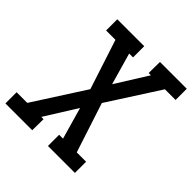

<svg xmlns="http://www.w3.org/2000/svg" viewBox="-205 -877 1018 1018"><g transform="rotate(45 304.5 -367.5)"><path d="M193 0H-8V-84H72L257 -372L166 -651H96V-735H298V-651H269L320 -472L432 -651H415L416 -735H617V-651H537L352 -363L443 -84H513V0H311V-84H340L289 -263L177 -84H194Z"/></g></svg>

Font: Iosevka HT Medium Extended
Style: Italic
Weight: 500
Width: 7
Italic angle: -9°
Monospace: yes
Designer: Belleve Invis
Foundry: Belleve Invis
Version: Version 32.3.0; ttfautohint (v1.8.4)